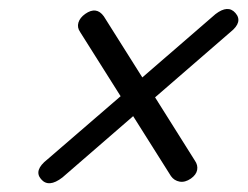

<svg xmlns="http://www.w3.org/2000/svg" viewBox="-20 -555 554 429"><path d="M71.5 -155Q55 -174.5 85.5 -198.5L249.5 -340L159 -483.5Q152 -493.5 155.2 -504.5Q158.5 -515.5 170.5 -524Q195.5 -541.5 212 -518.5L298 -382L461.5 -523.5Q489.5 -545 506 -526Q523.5 -506 495 -483.5L326.5 -337.5L415.5 -196Q422.5 -186 420.5 -175.2Q418.5 -164.5 406.5 -156Q393.5 -147 381.2 -149.2Q369 -151.5 362 -161.5L277.5 -295.5L119.5 -158.5Q88.5 -134.5 71.5 -155Z"/></svg>

Font: Fraunces 9pt S050
Style: Italic
Weight: 400
Italic angle: -16°
Version: Version 1.000; ttfautohint (v1.8.3)